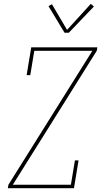

<svg xmlns="http://www.w3.org/2000/svg" viewBox="-20 -982 540 1002"><path d="M21 0 24 -18 462 -717H159L138 -590H119L143 -735H488L485 -717L47 -18H350L371 -145H390L366 0ZM339 -811H317L233 -950L251 -960L330 -826L454 -962L470 -948Z"/></svg>

Font: Iosevka Slab Thin
Style: Italic
Weight: 100
Italic angle: -9°
Monospace: yes
Designer: Belleve Invis
Foundry: Belleve Invis
Version: Version 11.1.1; ttfautohint (v1.8.3)